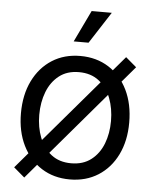

<svg xmlns="http://www.w3.org/2000/svg" viewBox="-54 -800 697 867"><g transform="rotate(5 294.0 -366.5)"><path d="M293.5 11.7Q220.7 11.7 165.5 -23.4Q110.4 -58.6 79.3 -121.6Q48.3 -184.6 48.3 -267.1Q48.3 -351.1 79.3 -414.3Q110.4 -477.5 165.5 -512.7Q220.7 -547.9 293.5 -547.9Q366.7 -547.9 422.1 -512.7Q477.5 -477.5 508.3 -414.3Q539.1 -351.1 539.1 -267.1Q539.1 -184.6 508.3 -121.6Q477.5 -58.6 422.1 -23.4Q366.7 11.7 293.5 11.7ZM293.5 -61.5Q347.7 -61.5 384 -89.6Q420.4 -117.7 438.5 -164.3Q456.5 -210.9 456.5 -267.1Q456.5 -323.7 438.5 -370.8Q420.4 -418 384 -446.3Q347.7 -474.6 293.5 -474.6Q239.7 -474.6 203.6 -446.3Q167.5 -418 149.4 -371.1Q131.3 -324.2 131.3 -267.1Q131.3 -210.9 149.4 -164.3Q167.5 -117.7 203.6 -89.6Q239.7 -61.5 293.5 -61.5ZM88.4 21 39.1 -21 499.5 -560.5 548.3 -519ZM257.3 -610.8 326.2 -754.4H417.5L324.7 -610.8Z"/></g></svg>

Font: V-Inter
Style: Regular-375
Weight: 375
Designer: Rasmus Andersson
Foundry: rsms
Version: Version 4.000;git-4146feb